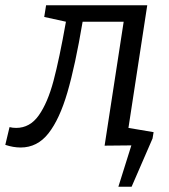

<svg xmlns="http://www.w3.org/2000/svg" viewBox="-61 -548 638 725"><path d="M424 -65 519 -49 515 -25 436 157H386L435 1L334 2L406 -466H251Q223 -300 193.5 -199Q164 -98 122 -44.5Q80 9 17 9Q-11 9 -41 -1L-25 -68Q-13 -65 0 -65Q52 -65 85.5 -112.5Q119 -160 141 -242.5Q163 -325 188 -466L106 -484L113 -528H495Z"/></svg>

Font: Bitter Pro
Style: Italic
Weight: 400
Italic angle: -9°
Designer: Sol Matas, and Bitter project Authors
Foundry: Sol Matas
Version: Version 1.010